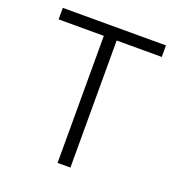

<svg xmlns="http://www.w3.org/2000/svg" viewBox="-131 -837 881 947"><g transform="rotate(20 309.0 -364.0)"><path d="M38.1 -667V-727.5H579.6V-667H342.8V0H275.4V-667Z"/></g></svg>

Font: Inter 24pt Light
Style: Regular
Weight: 300
Designer: Rasmus Andersson
Foundry: rsms
Version: Version 4.001;git-66647c0bb